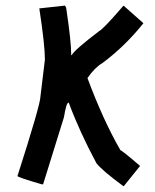

<svg xmlns="http://www.w3.org/2000/svg" viewBox="-20 -666 540 670"><path d="M207 -646.5 210.9 -638.7Q228.5 -521.5 228.5 -475.6V-473.6H230.5Q238.3 -490.7 326.2 -557.6Q340.8 -564.9 410.2 -645.5H412.1L480.5 -585Q416 -504.4 337.9 -446.3Q311 -430.7 285.2 -393.6Q340.3 -245.6 400.4 -141.6Q405.3 -141.6 468.8 -86.9L412.1 -16.6H410.2Q335.9 -71.3 316.4 -96.7Q257.3 -207 220.7 -305.7V-307.6H218.8Q211.4 -307.6 203.1 -256.8L130.9 -24.4L128.9 -22.5H127Q41 -47.4 41 -51.8Q121.1 -301.8 121.1 -329.1L136.7 -458Q136.7 -508.8 117.2 -636.7Z"/></svg>

Font: ww_drahtTSB
Style: Regular
Weight: 400
Designer: Dr. Wolfgang Wiebecke
Version: Version 1.06 May 21, 2010, initial release